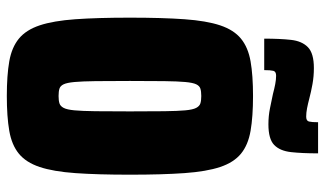

<svg xmlns="http://www.w3.org/2000/svg" viewBox="-210 -712 930 549"><g transform="rotate(90 254.5 -437.0)"><path d="M254 8Q195 8 155 1Q115 -6 90 -26.5Q65 -47 52 -86Q39 -125 34.5 -188Q30 -251 30 -344Q30 -437 34.5 -500Q39 -563 52 -602Q65 -641 90 -661.5Q115 -682 155 -689Q195 -696 254 -696Q313 -696 353.5 -689Q394 -682 419 -661.5Q444 -641 457 -602Q470 -563 474.5 -500Q479 -437 479 -344Q479 -251 474.5 -188Q470 -125 457 -86Q444 -47 419 -26.5Q394 -6 353.5 1Q313 8 254 8ZM254 -140Q267 -140 275 -142.5Q283 -145 288 -154.5Q293 -164 295 -185.5Q297 -207 297.5 -245.5Q298 -284 298 -344Q298 -404 297.5 -442.5Q297 -481 295 -502.5Q293 -524 288 -533.5Q283 -543 275 -545.5Q267 -548 254 -548Q241 -548 233 -545.5Q225 -543 220.5 -533.5Q216 -524 214 -502.5Q212 -481 211.5 -442.5Q211 -404 211 -344Q211 -284 211.5 -245.5Q212 -207 214 -185.5Q216 -164 220.5 -154.5Q225 -145 233 -142.5Q241 -140 254 -140ZM90 -728Q90 -773 93.5 -804.5Q97 -836 114.5 -853Q132 -870 174 -870Q198 -870 220 -866Q242 -862 261 -857Q276 -853 289 -850.5Q302 -848 313 -848Q325 -848 327 -856Q329 -864 329 -882H418Q418 -837 414.5 -805Q411 -773 394 -756.5Q377 -740 335 -740Q311 -740 289 -744.5Q267 -749 248 -753Q233 -757 220 -759.5Q207 -762 196 -762Q184 -762 182 -754Q180 -746 180 -728Z"/></g></svg>

Font: Saira Condensed Black
Style: Regular
Weight: 900
Width: 3
Designer: Hector Gatti with collaboration of the Omnibus-Type team
Foundry: Omnibus-Type
Version: Version 1.101